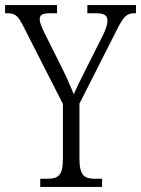

<svg xmlns="http://www.w3.org/2000/svg" viewBox="-26 -734 554 754"><path d="M132 0H375V-32H350C306 -32 286 -42 286 -112V-327L435 -621C460 -671 474 -682 501 -682H508V-714H317V-682H349C383 -682 396 -674 396 -653C396 -639 391 -623 379 -597L312 -464C291 -422 274 -388 264 -364C249 -400 232 -439 211 -480L148 -606C139 -625 130 -645 130 -658C130 -672 136 -682 170 -682H198V-714H-6V-682H2C33 -682 44 -673 64 -634L221 -326V-109C221 -42 201 -32 157 -32H132Z"/></svg>

Font: Noto Serif Hebrew Condensed Light
Style: Regular
Weight: 300
Width: 3
Designer: Monotype Design Team
Foundry: Monotype Imaging Inc.
Version: Version 2.004